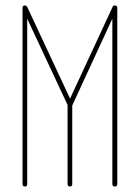

<svg xmlns="http://www.w3.org/2000/svg" viewBox="-20 -679 509 699"><path d="M243 -9Q243 0 235 0Q226 0 226 -9V-297L79 -611V-9Q79 0 71 0Q62 0 62 -9V-651Q62 -659 71 -659Q76 -659 79 -654L235 -320L390 -654Q391 -659 398 -659Q407 -659 407 -651V-9Q407 0 398 0Q389 0 389 -9V-611L243 -295Z"/></svg>

Font: Libertine Sup Thin
Style: Regular
Weight: 100
Designer: Bastien Sozeau
Foundry: NBR — Bastien Sozeau
Version: Version 2.003; ttfautohint (v1.8.4.7-5d5b);gftools[0.9.33]